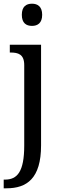

<svg xmlns="http://www.w3.org/2000/svg" viewBox="-29 -778 333 1038"><path d="M144 -638C174 -638 199 -653 199 -698C199 -743 174 -758 144 -758C113 -758 89 -743 89 -698C89 -653 113 -638 144 -638ZM-9 240H6C116 240 193 187 193 8V-536H24V-494H28C69 -494 102 -485 102 -426V9C102 151 64 193 -2 193H-9Z"/></svg>

Font: Noto Serif Sinhala SemiCondensed
Style: Regular
Weight: 400
Width: 4
Designer: Jelle Bosma - Monotype Design Team
Foundry: Monotype Imaging Inc.
Version: Version 2.007